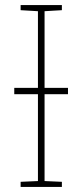

<svg xmlns="http://www.w3.org/2000/svg" viewBox="-20 -734 323 754"><path d="M223 -694 155 -690V-389H247V-364H155V-23L223 -20V0H61V-20L129 -23V-364H36V-389H129V-690L61 -694V-714H223Z"/></svg>

Font: Noto Sans UI Thin
Style: Regular
Weight: 250
Designer: Monotype Design Team
Foundry: Monotype Imaging Inc.
Version: Version 1.001